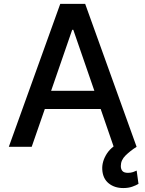

<svg xmlns="http://www.w3.org/2000/svg" viewBox="-20 -747 740 977"><path d="M141.3 0H24.9L286.6 -727.3H413.4L675.1 0H558.6L492.2 -192.5H208.1ZM240.1 -284.8H460.2L353 -595.2H347.3ZM607.2 209.9Q562.5 209.9 532.8 185.7Q503.2 161.6 500.4 116.1Q497.9 75.3 523.6 35Q549.4 -5.3 611.9 -33.4L675.1 0Q642.8 20.6 618.8 44.2Q594.8 67.8 594.8 97.7Q594.8 114 603 123.2Q611.2 132.5 631 132.5Q645.6 132.5 657 128.6Q668.3 124.6 675.4 121.1L684.7 188.6Q672.6 196 653.1 202.9Q633.5 209.9 607.2 209.9Z"/></svg>

Font: Inter Zeller Medium
Style: Regular
Weight: 500
Designer: Rasmus Andersson; Joe Bland
Foundry: zeller
Version: Version 3.015;git-dec3a8cb1